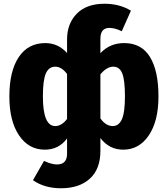

<svg xmlns="http://www.w3.org/2000/svg" viewBox="-20 -781 896 1025"><path d="M643 -551Q735 -551 780.5 -477Q826 -403 826 -266Q826 -135 774.5 -58.5Q723 18 638 18Q563 18 516 -44V24Q516 122 459.5 173Q403 224 306 224Q217 224 156 181L215 78Q256 97 284 97Q338 97 338 40V-42Q294 18 219 18Q133 18 81.5 -58.5Q30 -135 30 -266Q30 -401 80 -476Q130 -551 222 -551Q290 -551 338 -498V-570Q338 -655 390 -708Q442 -761 538 -761Q618 -761 679 -724L630 -614Q595 -632 564 -632Q516 -632 516 -574V-497Q566 -551 643 -551ZM275 -108Q309 -108 338 -146V-386Q309 -425 275 -425Q241 -425 225 -389.5Q209 -354 209 -266Q209 -108 275 -108ZM582 -108Q614 -108 630.5 -144Q647 -180 647 -266Q647 -354 632.5 -389.5Q618 -425 585 -425Q550 -425 516 -384V-149Q545 -108 582 -108Z"/></svg>

Font: FiraGO ExtraBold
Style: Regular
Weight: 800
Designer: bBox Type
Foundry: bBox Type GmbH
Version: Version 1.001;PS 001.001;hotconv 1.0.88;makeotf.lib2.5.64775